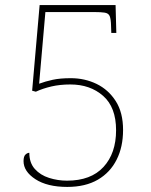

<svg xmlns="http://www.w3.org/2000/svg" viewBox="-20 -734 599 764"><path d="M247.6 9.8Q168 9.8 120.8 -21Q73.7 -51.8 73.7 -92.8Q73.7 -111.8 81.3 -118.9Q88.9 -126 96.7 -126Q96.7 -85.9 118.7 -61.5Q140.6 -37.1 175.3 -26.1Q210 -15.1 246.6 -15.1Q341.8 -15.1 391.8 -69.6Q441.9 -124 441.9 -215.8Q441.9 -307.1 390.4 -352.5Q338.9 -397.9 259.8 -397.9Q218.8 -397.9 184.3 -389.9Q149.9 -381.8 122.6 -369.1L107.9 -373L137.7 -713.9H439.9L442.9 -603H422.9L421.9 -630.9Q421.4 -657.7 416.5 -669.9Q411.6 -681.6 396 -683.8Q380.4 -686 356.9 -686H160.6L135.7 -400.9Q160.6 -410.2 189.7 -416.5Q218.8 -422.9 261.7 -422.9Q317.4 -422.9 364.7 -399.9Q411.6 -377 440.7 -331.5Q469.7 -286.1 469.7 -216.8Q469.7 -149.4 444.3 -99.1Q418.9 -47.9 369.4 -19Q319.8 9.8 247.6 9.8Z"/></svg>

Font: Koh Santepheap Thin
Style: Regular
Weight: 100
Designer: Danh Hong
Version: Version 2.002; ttfautohint (v1.8.3)